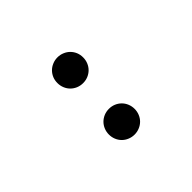

<svg xmlns="http://www.w3.org/2000/svg" viewBox="13 -878 474 474"><g transform="rotate(45 250.0 -641.0)"><path d="M115.2 -641.1Q115.2 -650.4 118.7 -658.7Q122.1 -667 128.2 -673.1Q134.3 -679.2 142.3 -682.6Q150.4 -686 160.2 -686Q169.4 -686 177.7 -682.6Q186 -679.2 192.1 -673.1Q198.2 -667 201.7 -658.7Q205.1 -650.4 205.1 -641.1Q205.1 -631.8 201.7 -623.5Q198.2 -615.2 192.1 -609.1Q186 -603 177.7 -599.6Q169.4 -596.2 160.2 -596.2Q150.4 -596.2 142.3 -599.6Q134.3 -603 128.2 -609.1Q122.1 -615.2 118.7 -623.5Q115.2 -631.8 115.2 -641.1ZM294.9 -641.1Q294.9 -650.4 298.3 -658.7Q301.8 -667 307.9 -673.1Q314 -679.2 322.3 -682.6Q330.6 -686 339.8 -686Q349.1 -686 357.4 -682.6Q365.7 -679.2 371.8 -673.1Q377.9 -667 381.3 -658.7Q384.8 -650.4 384.8 -641.1Q384.8 -631.8 381.3 -623.5Q377.9 -615.2 371.8 -609.1Q365.7 -603 357.4 -599.6Q349.1 -596.2 339.8 -596.2Q330.6 -596.2 322.3 -599.6Q314 -603 307.9 -609.1Q301.8 -615.2 298.3 -623.5Q294.9 -631.8 294.9 -641.1Z"/></g></svg>

Font: Marcellus SC
Style: Regular
Weight: 400
Designer: Astigmatic (AOETI)
Foundry: Astigmatic (AOETI)
Version: Version 1.001